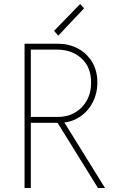

<svg xmlns="http://www.w3.org/2000/svg" viewBox="-20 -938 602 958"><path d="M118.2 -325.2V-354.5H268.6Q316.4 -354.5 354 -376.2Q391.6 -397.9 413.1 -436.5Q434.6 -475.1 434.6 -526.4Q434.6 -602.5 386.7 -646.5Q338.9 -690.4 264.6 -690.4H118.2V-719.7H269.5Q324.2 -719.7 368.7 -696Q413.1 -672.4 439.5 -628.9Q465.8 -585.4 465.8 -526.4Q465.8 -471.7 441.9 -426Q418 -380.4 374.8 -352.8Q331.5 -325.2 274.4 -325.2ZM102.5 0V-719.7H133.8V0ZM468.8 0 265.6 -328.1 287.1 -349.6 503.9 0ZM270.5 -759.8 250 -784.2 379.9 -918 399.4 -896.5Z"/></svg>

Font: Reddit Mono ExtraLight
Style: Regular
Weight: 250
Monospace: yes
Designer: Stephen Hutchings
Foundry: Reddit
Version: Version 1.014